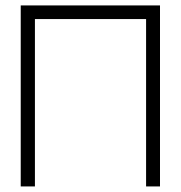

<svg xmlns="http://www.w3.org/2000/svg" viewBox="-20 -670 650 690"><path d="M54.5 -650.5V0H105.5V-601.5H505V0H555V-650.5Z"/></svg>

Font: Overused Grotesk Light
Style: Regular
Weight: 300
Designer: RandomMaerks
Version: Version 0.005